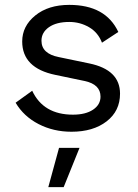

<svg xmlns="http://www.w3.org/2000/svg" viewBox="-20 -530 567 787"><path d="M273 10Q199 10 138 -21.5Q77 -53 44 -109L112 -158Q158 -60 279 -60Q331 -60 361.5 -80.5Q392 -101 392 -134Q392 -184 327 -198L207 -223Q71 -251 71 -360Q71 -423 124.5 -466.5Q178 -510 264 -510Q413 -510 465 -399L398 -355Q382 -397 345 -418.5Q308 -440 264 -440Q211 -440 180.5 -418.5Q150 -397 150 -363Q150 -310 221 -296L346 -270Q472 -244 472 -146Q472 -75 417 -32.5Q362 10 273 10ZM306 76 241 237H178L222 76Z"/></svg>

Font: Elaine Sans
Style: Regular
Weight: 400
Designer: Wei Huang
Foundry: Wei Huang
Version: Version 2.001;December 24, 2019;FontCreator 12.0.0.2547 64-b